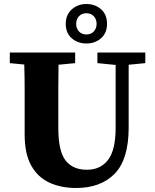

<svg xmlns="http://www.w3.org/2000/svg" viewBox="-20 -919 771 958"><path d="M466 -604V-657H705V-604L622 -596V-283Q622 -124 552.5 -52.5Q483 19 359 19Q285 19 227 -7.5Q169 -34 136 -92.5Q103 -151 103 -248V-357Q103 -416 103 -476.5Q103 -537 101 -597L29 -604V-657H355V-604L272 -596Q271 -537 271 -477Q271 -417 271 -357V-280Q271 -165 307 -118.5Q343 -72 414 -72Q481 -72 519 -121Q557 -170 557 -283V-595ZM411 -747Q434 -747 448 -762Q462 -777 462 -800Q462 -823 448 -838Q434 -853 411 -853Q388 -853 374 -838Q360 -823 360 -800Q360 -777 374 -762Q388 -747 411 -747ZM411 -702Q368 -702 338 -728Q308 -754 308 -800Q308 -845 338 -872Q368 -899 411 -899Q454 -899 484 -873Q514 -847 514 -800Q514 -754 484 -728Q454 -702 411 -702Z"/></svg>

Font: Source Serif 4
Style: Bold
Weight: 700
Designer: Frank Grießhammer
Foundry: Adobe
Version: Version 4.005;hotconv 1.1.0;makeotfexe 2.6.0